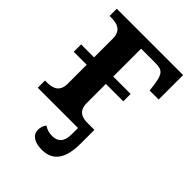

<svg xmlns="http://www.w3.org/2000/svg" viewBox="-216 -630 921 921"><g transform="rotate(45 244.5 -169.5)"><path d="M19 0H292V43C292 95 268 115 232 115C210 115 193 110 177 99C168 108 162 126 162 142C162 178 195 197 242 197C317 197 354 148 354 43V-49H309C275 -49 237 -57 237 -115V-244H355V-294H237V-483H333C379 -483 394 -472 403 -409L408 -370H469V-536H19V-487H32C66 -487 107 -479 107 -421V-294H19V-244H107V-115C107 -57 66 -49 32 -49H19Z"/></g></svg>

Font: Noto Serif SemiBold
Style: Regular
Weight: 600
Designer: Monotype Design Team
Foundry: Monotype Imaging Inc.
Version: Version 2.013